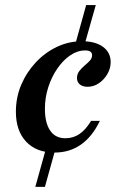

<svg xmlns="http://www.w3.org/2000/svg" viewBox="-20 -591 494 758"><path d="M119.4 146.8 164.5 -15.3H202.4L157.3 146.8ZM275.8 -411.3 320.2 -571H358.1L312.9 -411.3ZM195.2 11.3Q123.4 11.3 83.1 -31.9Q42.7 -75 42.7 -150Q42.7 -206.5 63.7 -256Q84.7 -305.6 121.4 -344.8Q158.1 -383.9 204.8 -406Q251.6 -428.2 304 -428.2Q356.5 -428.2 386.7 -406Q416.9 -383.9 416.9 -346Q416.9 -321 404 -298.8Q391.1 -276.6 370.6 -262.5Q350 -248.4 325.8 -248.4Q306.5 -248.4 295.2 -257.7Q283.9 -266.9 283.9 -283.1Q283.9 -298.4 293.1 -310.5Q302.4 -322.6 314.1 -332.3Q325.8 -341.9 334.7 -351.6Q343.5 -361.3 343.5 -373.4Q343.5 -391.9 316.1 -391.9Q285.5 -391.9 257.3 -372.6Q229 -353.2 206.5 -320.6Q183.9 -287.9 170.6 -246.8Q157.3 -205.6 157.3 -161.3Q157.3 -106.5 177.8 -75.8Q198.4 -45.2 237.9 -45.2Q269.4 -45.2 294 -62.1Q318.5 -79 339.5 -113.7H374.2Q344.4 -51.6 299.6 -20.2Q254.8 11.3 195.2 11.3Z"/></svg>

Font: Playfair 9pt
Style: Bold Italic
Weight: 700
Italic angle: -15.6°
Designer: Claus Eggers Sørensen
Foundry: Claus Eggers Sørensen
Version: Version 2.203